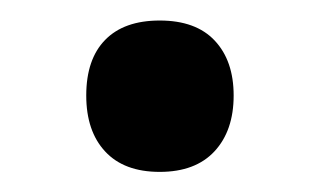

<svg xmlns="http://www.w3.org/2000/svg" viewBox="-20 -155 315 189"><path d="M64.9 -61Q64.9 -96.7 83.5 -115.7Q102.1 -134.8 137.2 -134.8Q172.9 -134.8 191.4 -115Q210 -95.2 210 -61Q210 -26.4 191.2 -6.1Q172.4 14.2 137.2 14.2Q102.1 14.2 83.5 -5.9Q64.9 -25.9 64.9 -61Z"/></svg>

Font: f41525491657056   
Style: Regular
Weight: 600
Foundry: Ascender Corporation
Version: Version 1.10